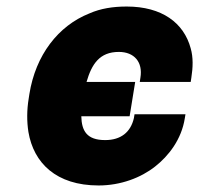

<svg xmlns="http://www.w3.org/2000/svg" viewBox="-20 -558 610 588"><path d="M68 -257C62 -221 62 -186 67 -154C83 -59 152 10 282 10C350 10 412 -14 455 -48C496 -80 536 -131 546 -196L548 -208H392L390 -196C380 -153 350 -129 302 -129C246 -129 230 -157 229 -202H377L394 -307H245C261 -362 285 -399 344 -399C391 -399 418 -368 410 -320L408 -307H564L566 -320C571 -352 572 -382 564 -410C543 -488 476 -538 368 -538C326 -538 288 -532 254 -517C158 -479 89 -389 70 -270Z"/></svg>

Font: Asimov Pro
Style: UltObl
Weight: 900
Designer: Google
Version: Version 2.000980; 2014